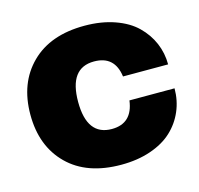

<svg xmlns="http://www.w3.org/2000/svg" viewBox="-84 -616 742 715"><g transform="rotate(-15 287.0 -258.0)"><path d="M299.8 9.8Q167.5 9.8 93.8 -63.2Q20 -136.2 20 -257.8Q20 -379.4 94 -452.6Q168 -525.9 299.8 -525.9Q364.3 -525.9 415.8 -507.8Q467.3 -489.7 499 -458.7Q530.8 -427.7 547.4 -388.7Q564 -349.6 564 -306.2H390.1Q379.4 -388.2 299.8 -388.2Q204.1 -388.2 204.1 -257.8Q204.1 -127.9 299.8 -127.9Q378.9 -127.9 390.1 -213.9H564Q564 -167 546.6 -126.5Q529.3 -85.9 496.6 -55.4Q463.9 -24.9 413.3 -7.6Q362.8 9.8 299.8 9.8Z"/></g></svg>

Font: Creato Display Black
Style: Regular
Weight: 900
Version: Version 1.000